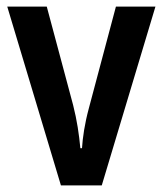

<svg xmlns="http://www.w3.org/2000/svg" viewBox="-20 -563 494 583"><path d="M165 0H289L452 -543H332L250 -235C237 -187 231 -145 229 -113H224C220 -155 214 -197 202 -244L122 -543H2Z"/></svg>

Font: Noto Sans Tamil Condensed SemiBold
Style: Regular
Weight: 600
Width: 3
Designer: Jelle Bosma - Monotype Design Team
Foundry: Monotype Imaging Inc.
Version: Version 2.004